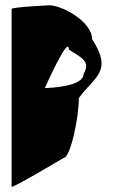

<svg xmlns="http://www.w3.org/2000/svg" viewBox="-20 -722 497 728"><path d="M24 -14C24 -6 221 -123 221 -123C247 -123 279 -276 279 -350C335 -430 411 -448 329 -574C329 -638 221 -699 170 -702C165 -702 24 -695 24 -688ZM150 -388C150 -388 241 -594 241 -534C292 -502 324 -488 297 -442C297 -394 174 -389 150 -388Z"/></svg>

Font: Ampere
Style: UltCnd
Weight: 400
Version: Version 1